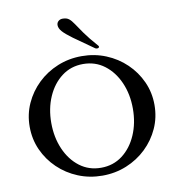

<svg xmlns="http://www.w3.org/2000/svg" viewBox="-97 -1003 1019 1103"><g transform="rotate(-10 412.0 -451.0)"><path d="M412 -684Q487 -684 553 -657Q619 -630 669 -582Q719 -534 747.5 -471Q776 -408 776 -336Q776 -263 747.5 -200Q719 -137 669 -89Q619 -41 553 -14Q487 13 412 13Q337 13 271 -14Q205 -41 155 -89Q105 -137 76.5 -200Q48 -263 48 -336Q48 -408 76.5 -471Q105 -534 155 -582Q205 -630 271 -657Q337 -684 412 -684ZM412 -638Q341 -638 287.5 -597.5Q234 -557 204 -488.5Q174 -420 174 -336Q174 -252 204 -183Q234 -114 287.5 -73.5Q341 -33 412 -33Q483 -33 536.5 -73.5Q590 -114 620 -183Q650 -252 650 -336Q650 -420 620 -488.5Q590 -557 536.5 -597.5Q483 -638 412 -638ZM497 -715Q422 -767 381 -797Q340 -827 323.5 -846Q307 -865 307 -883Q307 -897 317 -906Q327 -915 342 -915Q365 -915 378.5 -904.5Q392 -894 406.5 -872Q421 -850 446 -814.5Q471 -779 516 -728Q520 -724 520 -721Q520 -712 507 -712Q502 -712 497 -715Z"/></g></svg>

Font: Sedan
Style: Regular
Weight: 400
Designer: Sebastian Salazar
Foundry: Sebastian Salazar
Version: Version 1.100; ttfautohint (v1.8.4.7-5d5b)